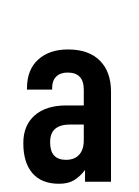

<svg xmlns="http://www.w3.org/2000/svg" viewBox="-20 -867 334 462"><path d="M247.1 -646.5V-429.7H184.6V-458Q171.9 -441.4 157.7 -433.1Q143.6 -424.8 122.1 -424.8Q80.1 -424.8 58.1 -450.2Q36.1 -475.6 36.1 -522.5Q36.1 -565.4 63.5 -589.4Q90.8 -613.3 139.6 -613.3H181.6V-651.4Q181.6 -692.4 142.6 -692.4Q125 -692.4 115.2 -682.6Q105.5 -672.9 105.5 -656.2V-651.4H44.9V-654.3Q44.9 -699.2 71.8 -723.6Q98.6 -748 143.6 -748Q193.4 -748 220.2 -721.2Q247.1 -694.3 247.1 -646.5ZM181.6 -529.3V-567.4H149.4Q125 -567.4 112.8 -557.1Q100.6 -546.9 100.6 -524.4Q100.6 -482.4 138.7 -482.4Q159.2 -482.4 170.4 -494.6Q181.6 -506.8 181.6 -529.3ZM136.7 -846.7Z"/></svg>

Font: Altinn-DIN Condensed
Style: Regular
Weight: 400
Width: 3
Designer: Charles Nix
Foundry: Altinn
Version: Version 2.00